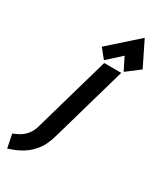

<svg xmlns="http://www.w3.org/2000/svg" viewBox="-285 -822 985 1172"><g transform="rotate(30 207.0 -236.5)"><path d="M368.7 -739.3 454.1 -565.9 361.3 -495.1 316.9 -583.5 221.2 -496.6 168.9 -561.5ZM231.4 -482.4H351.6L200.2 46.9Q195.3 63.5 191.2 75.9Q187 88.4 178.7 107.4Q170.4 126.5 160.6 141.4Q150.9 156.2 135 174.3Q119.1 192.4 100.6 206.8Q82 221.2 55.4 235.4Q28.8 249.5 -2.4 259.8L-20.5 265.6L-39.6 170.9L-19 162.1Q56.6 129.9 77.6 55.2Z"/></g></svg>

Font: Cantarell
Style: Bold Italic
Weight: 700
Italic angle: -16°
Designer: Dave Crossland
Version: Version 1.004